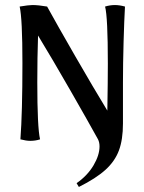

<svg xmlns="http://www.w3.org/2000/svg" viewBox="-20 -553 573 762"><path d="M284 174Q327 144 351 103.5Q375 63 375 28Q375 12 369 0Q331 -69 259 -194.5Q187 -320 131 -412Q128 -324 128 -227Q128 -47 139 0Q121 6 100 6Q84 6 61 0Q69 -106 69 -302Q69 -480 58 -527Q94 -533 109 -533Q132 -533 167 -527Q206 -456 278 -331Q350 -206 406 -114Q408 -232 408 -300Q408 -486 397 -527Q417 -533 436 -533Q454 -533 476 -527Q473 -475 470.5 -387.5Q468 -300 468 -225V-63Q468 1 452 44Q436 87 398.5 121Q361 155 293 189Z"/></svg>

Font: Mirza
Style: Regular
Weight: 400
Designer: Arabic design by Kourosh Beigpour, Latin design by Eduardo Tunni, engineering by Lasse Fister
Version: Version 1.0010g